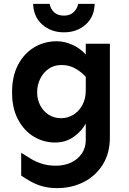

<svg xmlns="http://www.w3.org/2000/svg" viewBox="-20 -718 661 987"><path d="M274.4 249Q231.4 249 198.7 239.7Q166 230.5 139.6 215.8Q113.3 201.2 88.9 184.6V67.4Q111.3 81.1 136.2 96.7Q161.1 112.3 193.4 123Q225.6 133.8 266.6 133.8Q311.5 133.8 346.2 117.2Q380.9 100.6 400.9 70.8Q420.9 41 420.9 2.9V-83Q399.4 -43 358.4 -14.2Q317.4 14.6 262.7 14.6Q204.1 14.6 153.8 -15.6Q103.5 -45.9 72.8 -103.5Q42 -161.1 42 -243.2Q42 -326.2 72.8 -384.8Q103.5 -443.4 155.8 -474.6Q208 -505.9 271.5 -505.9Q312.5 -505.9 353 -487.3Q393.6 -468.8 420.9 -437.5V-493.2H544.9V-12.7Q544.9 70.3 507.8 128.9Q470.7 187.5 409.2 218.3Q347.7 249 274.4 249ZM293.9 -110.4Q327.1 -110.4 356 -127.4Q384.8 -144.5 402.8 -176.8Q420.9 -209 420.9 -252.9V-323.2Q394.5 -351.6 363.8 -367.7Q333 -383.8 296.9 -383.8Q257.8 -383.8 230 -364.3Q202.1 -344.7 186.5 -312.5Q170.9 -280.3 170.9 -243.2Q170.9 -207 186.5 -176.8Q202.1 -146.5 230 -128.4Q257.8 -110.4 293.9 -110.4ZM308.6 -551.8Q243.2 -551.8 197.8 -591.3Q152.3 -630.9 150.4 -698.2H235.4Q240.2 -670.9 258.8 -654.3Q277.3 -637.7 308.6 -637.7Q340.8 -637.7 359.4 -656.2Q377.9 -674.8 381.8 -698.2H466.8Q464.8 -630.9 419.9 -591.3Q375 -551.8 308.6 -551.8Z"/></svg>

Font: Sen
Style: Bold
Weight: 700
Designer: Kosal Sen, Philatype
Foundry: Philatype
Version: Version 2.000;gftools[0.9.31]